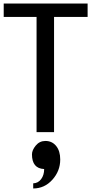

<svg xmlns="http://www.w3.org/2000/svg" viewBox="-20 -748 525 1087"><path d="M1 0ZM476 -652H286V0H187V-652H1V-728H476ZM237 50Q275 50 298 78.5Q321 107 321 155Q321 220 276.5 269.5Q232 319 168 319V290Q196 289 213 266Q230 243 230 209Q161 206 161 126Q161 102 182.5 76Q204 50 237 50Z"/></svg>

Font: Myanmar Chatu
Style: Regular
Weight: 400
Designer: Danh Hong
Foundry: Google Inc.
Version: Version 2.00 November 20, 2015